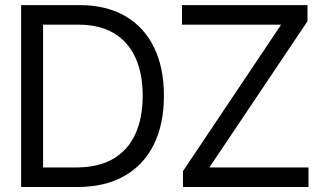

<svg xmlns="http://www.w3.org/2000/svg" viewBox="-20 -748 1290 768"><path d="M289.1 0H114.3V-78.1H283.2Q373.5 -78.1 432.9 -112.8Q492.2 -147.5 521.5 -211.9Q550.8 -276.4 550.8 -365.2Q550.8 -453.1 522 -516.8Q493.2 -580.6 435.8 -615Q378.4 -649.4 293 -649.4H110.4V-727.5H298.8Q404.8 -727.5 480.2 -684.1Q555.7 -640.6 595.7 -559.3Q635.7 -478 635.7 -365.2Q635.7 -251.5 595.2 -169.7Q554.7 -87.9 477.3 -43.9Q399.9 0 289.1 0ZM152.3 -727.5V0H64.5V-727.5ZM711.9 0V-63.5L1104.5 -649.4H708V-727.5H1210V-663.1L817.4 -78.1H1213.9V0Z"/></svg>

Font: Inter Tight
Style: Regular
Weight: 400
Designer: Rasmus Andersson
Foundry: rsms
Version: Version 3.002